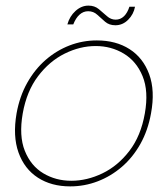

<svg xmlns="http://www.w3.org/2000/svg" viewBox="-20 -652 598 684"><path d="M230 12Q163 12 115 -19Q67 -50 46 -108.5Q25 -167 39 -248Q50 -309 77 -357Q104 -405 142.5 -438.5Q181 -472 227.5 -490Q274 -508 325 -508Q393 -508 441.5 -477Q490 -446 511.5 -387.5Q533 -329 518 -248Q507 -187 480 -139Q453 -91 414 -57.5Q375 -24 328 -6Q281 12 230 12ZM234 -8Q290 -8 345 -34.5Q400 -61 441 -114.5Q482 -168 496 -248Q510 -327 488 -380.5Q466 -434 421 -461Q376 -488 321 -488Q265 -488 210.5 -461Q156 -434 115.5 -380.5Q75 -327 61 -248Q47 -168 68.5 -114.5Q90 -61 134.5 -34.5Q179 -8 234 -8ZM220 -565Q228 -594 249 -613Q270 -632 295 -632Q317 -632 332 -619.5Q347 -607 361 -594.5Q375 -582 392 -582Q409 -582 421.5 -594Q434 -606 441 -628H461Q456 -601 436.5 -581.5Q417 -562 391 -562Q369 -562 354.5 -574.5Q340 -587 326.5 -599.5Q313 -612 294 -612Q277 -612 263.5 -600Q250 -588 241 -565Z"/></svg>

Font: DM Sans 28pt Thin
Style: Italic
Weight: 250
Italic angle: -10°
Version: Version 4.004;gftools[0.9.30]